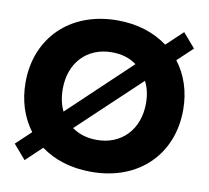

<svg xmlns="http://www.w3.org/2000/svg" viewBox="-77 -764 934 859"><g transform="rotate(10 390.0 -334.0)"><path d="M88 10 161 -59C221 -15 298 10 390 10C608 10 748 -134 748 -334C748 -418 723 -491 679 -548L748 -613L692 -678L618 -608C558 -652 482 -678 390 -678C173 -678 32 -534 32 -334C32 -250 56 -178 100 -119L32 -55ZM390 -135C347 -135 309 -146 277 -169L557 -433C572 -404 579 -371 579 -334C579 -215 502 -135 390 -135ZM201 -334C201 -453 277 -533 390 -533C434 -533 471 -522 502 -499L222 -234C208 -263 201 -296 201 -334Z"/></g></svg>

Font: Celebes ExtraBold
Style: Regular
Weight: 800
Designer: Anugrah Pasau
Foundry: Lafontype
Version: Version 1.000